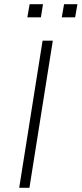

<svg xmlns="http://www.w3.org/2000/svg" viewBox="-20 -900 391 920"><path d="M72 0 184 -705H233L121 0ZM276 -817 287 -880H351L340 -817ZM111 -817 122 -880H186L176 -817Z"/></svg>

Font: Nunito Sans 7pt SemiCondensed ExtraLight
Style: Italic
Weight: 250
Width: 4
Italic angle: -9°
Designer: Vernon Adams
Foundry: Vernon Adams
Version: Version 3.101;gftools[0.9.27]